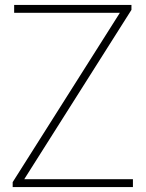

<svg xmlns="http://www.w3.org/2000/svg" viewBox="-20 -760 592 780"><path d="M78.5 -32H520V0H31.5V-20L467 -708H37.5V-740H514V-720Z"/></svg>

Font: Encode Sans Thin
Style: Regular
Weight: 250
Designer: Multiple Designers
Foundry: Impallari Type
Version: Version 2.000